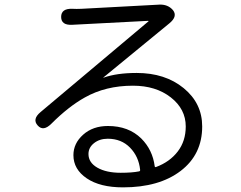

<svg xmlns="http://www.w3.org/2000/svg" viewBox="-20 -768 1040 829"><path d="M511 41Q412 41 354.5 2Q297 -37 297 -98Q297 -149 339 -186.5Q381 -224 446 -224Q535 -224 590 -170Q639 -121 648 -50Q649 -45 654 -47Q713 -69 747.5 -114Q782 -159 782 -222Q782 -297 717.5 -347.5Q653 -398 554 -398Q436 -398 346 -347Q276 -308 202 -234Q167 -199 143 -226Q118 -253 155 -284L620 -675Q624 -678 619 -678L293 -661Q244 -658 244 -695Q244 -732 293 -730Q309 -729 332 -730L667 -748Q705 -750 727 -724Q748 -697 711 -667L427 -434Q423 -431 428 -433Q485 -453 570 -453Q693 -453 773 -387.5Q853 -322 853 -222Q853 -101 760 -30Q667 41 511 41ZM501 -22Q550 -22 580 -28Q586 -29 585 -35Q579 -92 541.5 -130.5Q504 -169 445 -169Q410 -169 386 -150Q362 -131 362 -103Q362 -66 400.5 -44Q439 -22 501 -22Z"/></svg>

Font: Resource Han Rounded JP Normal
Style: Regular
Weight: 350
Designer: Cyano Hao (round all glyphs); Ryoko NISHIZUKA 西塚涼子 (kana, bopomofo & ideographs); Paul D. Hunt (Latin, Greek & Cyrillic)
Foundry: Cyano Hao
Version: 0.990